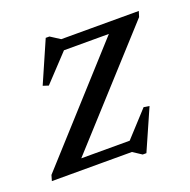

<svg xmlns="http://www.w3.org/2000/svg" viewBox="-143 -837 987 997"><g transform="rotate(-20 351.0 -339.0)"><path d="M715 -676 705.5 -645.5 152.5 -37 107 -59H440L567.5 -198L598.5 -193L499.5 31.5H479L431 0H-11.5L-2.5 -31L548 -639L602.5 -617H280L143.5 -471.5L113 -481.5L213 -710H233.5L286.5 -676Z"/></g></svg>

Font: Newsreader 16pt 16pt SemiBold
Style: Italic
Weight: 600
Italic angle: -17°
Version: Version 1.003